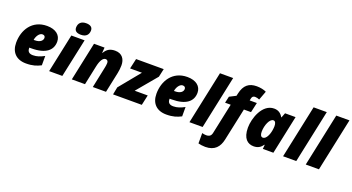

<svg xmlns="http://www.w3.org/2000/svg" viewBox="-60 -1562 4739 2586"><g transform="rotate(20 2309.0 -268.5)"><path d="M260 10C356 10 412 -10 471 -40V-174C414 -144 367 -126 311 -126C258 -126 231 -149 231 -198V-206H260C466 -206 557 -287 557 -409C557 -502 482 -563 358 -563C143 -563 41 -390 41 -209C41 -73 120 10 260 10ZM264 -324H250C257 -375 293 -435 337 -435C365 -435 378 -419 378 -398C378 -364 349 -324 264 -324Z M823 -606C898 -606 933 -647 933 -708C933 -759 890 -777 840 -777C771 -777 730 -741 730 -675C730 -624 770 -606 823 -606ZM590 0H779L897 -553H707Z M915 0H1104L1161 -270C1181 -368 1214 -413 1251 -413C1271 -413 1288 -399 1288 -371C1288 -348 1283 -319 1279 -302L1216 0H1405L1467 -294C1474 -329 1479 -369 1479 -406C1479 -491 1436 -563 1333 -563C1263 -563 1217 -538 1181 -476H1177L1183 -553H1032Z M1506 0H1918L1950 -146H1763L2005 -435L2031 -553H1635L1602 -407H1772L1527 -108Z M2271 10C2367 10 2423 -10 2482 -40V-174C2425 -144 2378 -126 2322 -126C2269 -126 2242 -149 2242 -198V-206H2271C2477 -206 2568 -287 2568 -409C2568 -502 2493 -563 2369 -563C2154 -563 2052 -390 2052 -209C2052 -73 2131 10 2271 10ZM2275 -324H2261C2268 -375 2304 -435 2348 -435C2376 -435 2389 -419 2389 -398C2389 -364 2360 -324 2275 -324Z M2601 0H2790L2951 -760H2762Z M2914 240C3049 240 3109 163 3132 57L3232 -411H3334L3366 -553H3263L3271 -588C3276 -611 3293 -623 3316 -623C3337 -623 3360 -617 3379 -608L3427 -737C3393 -754 3341 -765 3289 -765C3177 -765 3111 -712 3083 -587L3075 -551L2983 -504L2962 -411H3043L2950 27C2941 69 2918 88 2870 88C2852 88 2831 84 2813 79V227C2836 234 2879 240 2914 240Z M3523 10C3588 10 3625 -19 3654 -60H3658L3653 0H3804L3921 -553H3770L3744 -485H3740C3713 -532 3675 -563 3612 -563C3444 -563 3366 -336 3366 -201C3366 -44 3438 10 3523 10ZM3601 -142C3573 -142 3559 -167 3559 -212C3559 -307 3604 -411 3656 -411C3683 -411 3696 -383 3696 -341C3696 -321 3693 -300 3690 -280C3678 -209 3644 -142 3601 -142Z M3943 0H4132L4293 -760H4104Z M4268 0H4457L4618 -760H4429Z"/></g></svg>

Font: Noto Sans Black
Style: Italic
Weight: 900
Italic angle: -12°
Designer: Monotype Design Team
Foundry: Monotype Imaging Inc.
Version: Version 2.013